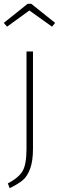

<svg xmlns="http://www.w3.org/2000/svg" viewBox="-24 -790 309 1007"><path d="M13 -650 -4 -670 121 -770H140L265 -670L249 -650L130 -735ZM149 -520V-10Q149 55 134 95Q119 135 96 154.5Q73 174 27 197L17 172Q73 143 94 108Q115 73 115 -10V-520Z"/></svg>

Font: Fira Sans UltraLight
Style: Regular
Weight: 200
Designer: Carrois Corporate & Edenspiekermann AG
Foundry: Carrois Corporate GbR & Edenspiekermann AG
Version: Version 4.106;PS 004.106;hotconv 1.0.70;makeotf.lib2.5.58329